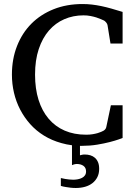

<svg xmlns="http://www.w3.org/2000/svg" viewBox="-20 -707 667 952"><path d="M471.7 129.9Q471.7 153.3 462.9 170.9Q454.1 188.5 438.7 200.7Q423.3 212.9 402.1 219Q380.9 225.1 355.5 225.1Q342.3 225.1 329.3 223.6Q316.4 222.2 305.7 220.2Q293 218.3 281.7 214.8V175.8Q292 178.2 302.7 180.2Q312 181.6 322.5 182.9Q333 184.1 342.8 184.1Q354.5 184.1 366 181.9Q377.4 179.7 386.5 175Q395.5 170.4 401.1 162.6Q406.7 154.8 406.7 143.1Q406.7 124.5 393.6 115.2Q380.4 106 359.9 106Q356 106 352.1 106.9Q348.1 107.9 344.7 108.9L336.9 111.8V13.2Q309.6 9.8 284.2 2.4Q236.8 -10.7 198 -34.7Q159.2 -58.6 129.6 -91.8Q100.1 -125 79.8 -164.1Q59.6 -203.1 49.3 -247.1Q39.1 -291 39.1 -336.9Q39.1 -414.6 64.5 -479Q89.8 -543.5 135.7 -589.6Q181.6 -635.7 246.1 -661.4Q310.5 -687 389.2 -687Q413.6 -687 436.3 -684.3Q459 -681.6 482.4 -676.8Q505.9 -671.9 531.7 -664.6Q557.6 -657.2 587.9 -647.9V-491.2H527.8L513.2 -582Q512.2 -588.9 506.3 -595.7Q500.5 -602.5 496.1 -605Q490.2 -607.4 480.7 -611.8Q471.2 -616.2 458 -620.4Q444.8 -624.5 428.7 -627.7Q412.6 -630.9 394 -630.9Q342.8 -630.9 298.8 -611.8Q254.9 -592.8 222.7 -555.7Q190.4 -518.6 172.1 -463.6Q153.8 -408.7 153.8 -336.9Q153.8 -267.1 171.1 -211.9Q188.5 -156.7 221.2 -118.2Q253.9 -79.6 300.8 -59.3Q347.7 -39.1 407.2 -39.1Q424.8 -39.1 439.2 -41.5Q453.6 -43.9 464.4 -47.1Q475.1 -50.3 481 -53Q486.8 -55.7 487.8 -56.2Q495.6 -59.1 500.5 -64.5Q505.4 -69.8 506.8 -76.2L529.8 -185.1H587.9V-22.9Q585.9 -22 568.8 -15.9Q551.8 -9.8 524.4 -2.7Q497.1 4.4 461.7 10.3Q426.3 16.1 388.2 16.1H376.5V63Q381.8 62 386.7 60.5Q391.6 59.1 399.9 59.1Q415 59.1 428 63Q440.9 66.9 450.7 75.4Q460.4 84 466.1 97.4Q471.7 110.8 471.7 129.9Z"/></svg>

Font: BabelStone Ogham Pictish
Style: Bold
Weight: 700
Designer: Andrew West
Foundry: BabelStone
Version: Version 1.02 March 14, 2022